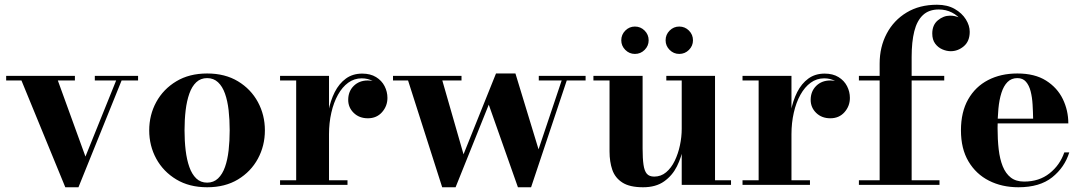

<svg xmlns="http://www.w3.org/2000/svg" viewBox="-20 -780 4568 810"><path d="M562.5 -460V-440.5H493L311 10H255.5L70.5 -440.5H6V-460H296V-440.5H224L340.5 -119.5L470 -440.5H380V-460Z M854 10Q778.5 10 723.8 -23Q669 -56 639.2 -110.5Q609.5 -165 609.5 -230Q609.5 -295 639.2 -349.5Q669 -404 723.8 -437Q778.5 -470 854 -470Q929.5 -470 984 -437Q1038.5 -404 1068 -349.5Q1097.5 -295 1097.5 -230Q1097.5 -165 1068 -110.5Q1038.5 -56 984 -23Q929.5 10 854 10ZM854 -9.5Q881 -9.5 899.8 -27.2Q918.5 -45 929.2 -75.5Q940 -106 944.5 -145.8Q949 -185.5 949 -230Q949 -275 944.5 -314.8Q940 -354.5 929.2 -385Q918.5 -415.5 899.8 -433Q881 -450.5 854 -450.5Q826.5 -450.5 808 -433Q789.5 -415.5 778.8 -385Q768 -354.5 763.2 -314.8Q758.5 -275 758.5 -230Q758.5 -185.5 763.2 -145.8Q768 -106 778.8 -75.5Q789.5 -45 808 -27.2Q826.5 -9.5 854 -9.5Z M1356.5 -213.5Q1356.5 -263.5 1365.2 -309.5Q1374 -355.5 1392.2 -391.5Q1410.5 -427.5 1439.2 -448.5Q1468 -469.5 1508 -469.5Q1542.5 -469.5 1566.5 -454.8Q1590.5 -440 1602.5 -416.5Q1614.5 -393 1614.5 -367Q1614.5 -332.5 1591.8 -306.8Q1569 -281 1532 -281Q1495.5 -281 1472.2 -303.8Q1449 -326.5 1449 -358.5Q1449 -394.5 1472.2 -417.5Q1495.5 -440.5 1531.5 -440.5Q1555 -440.5 1573.8 -430.2Q1592.5 -420 1603 -403.2Q1613.5 -386.5 1613.5 -367H1594Q1594 -389 1583.2 -407.8Q1572.5 -426.5 1552.5 -438Q1532.5 -449.5 1506 -449.5Q1474.5 -449.5 1449.2 -431.2Q1424 -413 1405.8 -380.2Q1387.5 -347.5 1377.8 -304.5Q1368 -261.5 1368 -213.5ZM1368 -460V-19.5H1446V0H1161.5V-19.5H1229.5V-440.5H1161.5V-460Z M2450.5 -460V-440.5H2371L2220.5 10H2165L2042 -338.5L1902 10H1845.5L1701.5 -440.5H1638V-460H1927V-440.5H1846L1935.5 -129L2072.5 -470H2154.5L2252 -150L2349.5 -440.5H2253V-460Z M2693 10Q2636.5 10 2605.8 -9.8Q2575 -29.5 2563.2 -63.5Q2551.5 -97.5 2551.5 -141V-440.5H2483.5V-460H2691V-153Q2691 -111 2694.8 -85Q2698.5 -59 2708.8 -47Q2719 -35 2740 -35Q2768.5 -35 2790.2 -53.2Q2812 -71.5 2826.5 -101.5Q2841 -131.5 2848.5 -167Q2856 -202.5 2856 -236.5L2870.5 -238Q2870.5 -202 2862.8 -159.5Q2855 -117 2835.8 -78.2Q2816.5 -39.5 2781.8 -14.8Q2747 10 2693 10ZM2856 0V-440.5H2791V-460H2996.5V-19.5H3064V0ZM2845.5 -552.5Q2822 -552.5 2805 -569.5Q2788 -586.5 2788 -610Q2788 -634 2805 -651Q2822 -668 2845.5 -668Q2869.5 -668 2886.5 -651Q2903.5 -634 2903.5 -610Q2903.5 -586.5 2886.5 -569.5Q2869.5 -552.5 2845.5 -552.5ZM2658.5 -552.5Q2635 -552.5 2618 -569.5Q2601 -586.5 2601 -610Q2601 -634 2618 -651Q2635 -668 2658.5 -668Q2682.5 -668 2699.5 -651Q2716.5 -634 2716.5 -610Q2716.5 -586.5 2699.5 -569.5Q2682.5 -552.5 2658.5 -552.5Z M3307.5 -213.5Q3307.5 -263.5 3316.2 -309.5Q3325 -355.5 3343.2 -391.5Q3361.5 -427.5 3390.2 -448.5Q3419 -469.5 3459 -469.5Q3493.5 -469.5 3517.5 -454.8Q3541.5 -440 3553.5 -416.5Q3565.5 -393 3565.5 -367Q3565.5 -332.5 3542.8 -306.8Q3520 -281 3483 -281Q3446.5 -281 3423.2 -303.8Q3400 -326.5 3400 -358.5Q3400 -394.5 3423.2 -417.5Q3446.5 -440.5 3482.5 -440.5Q3506 -440.5 3524.8 -430.2Q3543.5 -420 3554 -403.2Q3564.5 -386.5 3564.5 -367H3545Q3545 -389 3534.2 -407.8Q3523.5 -426.5 3503.5 -438Q3483.5 -449.5 3457 -449.5Q3425.5 -449.5 3400.2 -431.2Q3375 -413 3356.8 -380.2Q3338.5 -347.5 3328.8 -304.5Q3319 -261.5 3319 -213.5ZM3319 -460V-19.5H3397V0H3112.5V-19.5H3180.5V-440.5H3112.5V-460Z M3691 0V-511.5Q3691 -582 3720.8 -638.2Q3750.5 -694.5 3804.8 -727.2Q3859 -760 3933 -760Q3977 -760 4007.8 -742.2Q4038.5 -724.5 4054.8 -698.2Q4071 -672 4071 -646Q4071 -606 4046.2 -585Q4021.5 -564 3991 -564Q3973.5 -564 3955.5 -571.8Q3937.5 -579.5 3925.2 -596Q3913 -612.5 3913 -638.5Q3913 -674.5 3936.5 -694.2Q3960 -714 3988.5 -714Q4008 -714 4026.8 -706Q4045.5 -698 4057.8 -682.8Q4070 -667.5 4070 -646H4051Q4051 -671.5 4036.2 -692.8Q4021.5 -714 3996.2 -727Q3971 -740 3940.5 -740Q3899 -740 3873.8 -716.5Q3848.5 -693 3837.2 -648.2Q3826 -603.5 3826 -540V0ZM3603.5 0V-19.5H3943.5V0ZM3603.5 -440.5V-460H3963.5V-440.5Z M4276.5 10Q4207 10 4152.2 -17.8Q4097.5 -45.5 4065.8 -99Q4034 -152.5 4034 -230Q4034 -307.5 4064.5 -361Q4095 -414.5 4148.5 -442.2Q4202 -470 4272 -470Q4345.5 -470 4393 -440Q4440.5 -410 4463.8 -362Q4487 -314 4487 -259.5H4101V-279.5H4338.5Q4338 -309 4336.2 -339.2Q4334.5 -369.5 4328 -394.8Q4321.5 -420 4308.2 -435.2Q4295 -450.5 4272 -450.5Q4247 -450.5 4230.5 -434Q4214 -417.5 4204.8 -388.2Q4195.5 -359 4192 -321Q4188.5 -283 4188.5 -240Q4188.5 -191.5 4193.2 -150.2Q4198 -109 4210.2 -78.5Q4222.5 -48 4244.2 -31Q4266 -14 4300.5 -14Q4364 -14 4407.8 -48.8Q4451.5 -83.5 4470 -137H4491Q4471.5 -74 4419 -32Q4366.5 10 4276.5 10Z"/></svg>

Font: Bodoni Moda 11pt
Style: Bold
Weight: 700
Designer: Owen Earl
Foundry: indestructible type
Version: Version 2.004